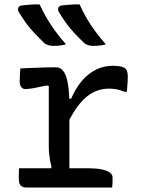

<svg xmlns="http://www.w3.org/2000/svg" viewBox="-20 -838 640 858"><path d="M157 -818Q172 -786 189.5 -756Q207 -726 228.5 -697Q250 -668 275 -640Q262 -636 247.5 -634.5Q233 -633 217 -633Q206 -633 196.5 -636Q187 -639 178 -645Q154 -669 133.5 -690.5Q113 -712 96 -735.5Q79 -759 63 -786Q59 -794 61.5 -802Q64 -810 73 -813Q87 -815 99.5 -816Q112 -817 126.5 -818Q141 -819 157 -818ZM336 -818Q350 -786 367.5 -756Q385 -726 406.5 -697Q428 -668 453 -640Q440 -636 425.5 -634.5Q411 -633 395 -633Q384 -633 374.5 -636Q365 -639 357 -645Q332 -669 312 -690.5Q292 -712 275 -735.5Q258 -759 242 -786Q238 -794 240.5 -802Q243 -810 252 -813Q266 -815 278.5 -816Q291 -817 305 -818Q319 -819 336 -818ZM206 -66 210 -95Q206 -108 203.5 -122Q201 -136 199.5 -152Q198 -168 198 -185Q198 -230 198 -275Q198 -320 198 -365Q198 -410 198 -454L188 -456Q157 -449 132.5 -444.5Q108 -440 92 -440Q82 -440 75 -449Q68 -458 68 -475Q68 -490 69 -504.5Q70 -519 71 -532Q83 -533 96.5 -533.5Q110 -534 123 -534.5Q136 -535 150 -535.5Q164 -536 177.5 -536.5Q191 -537 205 -537Q219 -537 232 -537Q243 -537 252 -531Q261 -525 268 -513Q275 -501 279.5 -483Q284 -465 286.5 -441Q289 -417 290 -387Q290 -351 290 -310Q290 -269 290 -226.5Q290 -184 290 -141Q290 -98 290 -57ZM276 -397H298Q329 -469 377 -506.5Q425 -544 485 -544Q508 -544 521.5 -540.5Q535 -537 541 -531Q546 -526 548.5 -517.5Q551 -509 551 -495Q551 -477 549.5 -460.5Q548 -444 547 -428H536Q519 -435 503 -438.5Q487 -442 466 -442Q431 -442 399 -426.5Q367 -411 337 -375.5Q307 -340 279 -280ZM65 -86H379Q411 -86 434.5 -81Q458 -76 470.5 -67Q483 -58 483 -46Q483 -38 483 -30.5Q483 -23 482.5 -15.5Q482 -8 481 0H100Q79 0 71.5 -10Q64 -20 64 -38Q64 -47 64 -55Q64 -63 64.5 -70.5Q65 -78 65 -86Z"/></svg>

Font: Rec Mono Semicasual
Style: Regular
Weight: 400
Version: Version 1.085; ttfautohint (v1.8.4.7-5d5b)